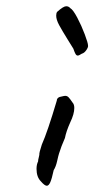

<svg xmlns="http://www.w3.org/2000/svg" viewBox="-20 -613 302 615"><path d="M97 -72Q97 -86 102 -96Q102 -101 104 -108Q106 -115 106 -117Q105 -123 114 -150Q132 -190 162 -291Q162 -296 166 -299.5Q170 -303 178 -304Q186 -306 189 -306Q195 -306 199.5 -301.5Q204 -297 212 -285Q218 -279 218 -267Q218 -248 205 -221Q192 -192 188 -171Q176 -144 169 -121Q167 -115 163 -97Q159 -79 152 -68Q146 -40 141 -29Q136 -18 130 -18Q123 -18 111 -32Q97 -46 97 -72ZM229 -435Q225 -435 222 -440Q219 -445 215 -457Q213 -460 197 -486Q179 -515 169.5 -532.5Q160 -550 160 -563Q160 -571 163 -575Q183 -593 192 -593Q200 -593 205 -587Q214 -582 227.5 -556.5Q241 -531 251.5 -503Q262 -475 262 -467Q263 -462 256.5 -452.5Q250 -443 242 -441Q233 -435 229 -435Z"/></svg>

Font: Caveat
Style: Regular
Weight: 400
Designer: Pablo Impallari
Foundry: Pablo Impallari
Version: Version 1.500; ttfautohint (v1.6)